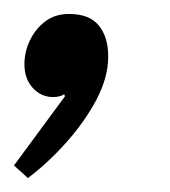

<svg xmlns="http://www.w3.org/2000/svg" viewBox="-40 -129 244 275"><path d="M0 126 -20 108 53 9 52 6Q46 10 36 10Q19 10 7 -3Q-5 -16 -5 -37Q-5 -55 3 -71.5Q11 -88 25 -98.5Q39 -109 59 -109Q88 -109 101.5 -92.5Q115 -76 115 -48Q115 -18 98 14Q81 46 54.5 75.5Q28 105 0 126Z"/></svg>

Font: Faustina
Style: Italic
Weight: 400
Italic angle: -8°
Designer: Alfonso Garcia
Foundry: http://www.omnibus-type.com
Version: Version 1.200